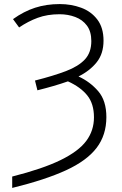

<svg xmlns="http://www.w3.org/2000/svg" viewBox="-20 -744 598 944"><path d="M40 180V124Q190 86 278 43Q366 0 404 -51Q442 -102 442 -167Q442 -234 409 -275Q376 -316 314 -344Q280 -332 242 -321Q204 -310 164 -300L152 -348Q243 -371 304.5 -394.5Q366 -418 397.5 -452Q429 -486 429 -542Q429 -589 407.5 -618Q386 -647 350 -660.5Q314 -674 273 -674Q213 -674 165.5 -656.5Q118 -639 74 -609L44 -650Q97 -688 152.5 -706Q208 -724 274 -724Q330 -724 379 -706Q428 -688 458.5 -648Q489 -608 489 -544Q489 -480 455.5 -438Q422 -396 366 -368Q423 -342 463 -295.5Q503 -249 503 -168Q503 -80 455 -17Q407 46 305 93Q203 140 40 180Z"/></svg>

Font: BC Sans Light
Style: Regular
Weight: 300
Designer: Monotype Design Team
Foundry: Monotype Imaging Inc.
Version: Version 2.000;GOOG;noto-source:20170915:90ef993387c0